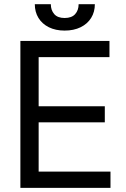

<svg xmlns="http://www.w3.org/2000/svg" viewBox="-20 -904 607 924"><path d="M78.1 -707H506.8V-628.9H166V-392.6H484.4V-315.4H166V-78.1H511.7V0H78.1ZM291 -756.8Q247.6 -756.8 215.1 -772.9Q182.6 -789.1 165 -817.9Q147.5 -846.7 147.5 -883.8H224.6Q224.6 -855 241 -836.2Q257.3 -817.4 291 -817.4Q325.2 -817.4 341.8 -836.2Q358.4 -855 358.4 -883.8H436.5Q436.5 -846.7 418.7 -817.9Q400.9 -789.1 367.9 -772.9Q335 -756.8 291 -756.8Z"/></svg>

Font: WEMIX Pretendard
Style: Regular
Weight: 400
Designer: Base glyphs from Inter by Rasmus Andersson; Hangeul glyphs from Noto Sans CJK(Source Han Sans) by Jang Soo-young and Kan
Foundry: Kil Hyung-jin
Version: Version 1.000